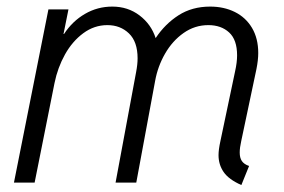

<svg xmlns="http://www.w3.org/2000/svg" viewBox="-20 -543 844 571"><path d="M629.9 -81.5Q629.9 -97.7 635.3 -122.6L679.2 -331.1Q685.1 -357.4 685.1 -378.4Q685.1 -424.8 661.4 -446.5Q637.7 -468.3 599.6 -468.3Q559.1 -468.3 525.9 -444.8Q492.7 -421.4 470.9 -383.5Q449.2 -345.7 441.4 -302.7L385.3 0H323.7L384.8 -328.6Q389.2 -351.6 389.2 -369.6Q389.2 -418.9 363.5 -443.6Q337.9 -468.3 299.3 -468.3Q260.3 -468.3 227.8 -444.3Q195.3 -420.4 173.3 -381.1Q151.4 -341.8 142.1 -295.9L83 0H21.5L124 -515.1H183.6L168.9 -441.9H170.4Q195.3 -480 232.7 -501.7Q270 -523.4 314 -523.4Q360.4 -523.4 395 -497.1Q429.7 -470.7 442.9 -429.7Q470.7 -471.7 511 -497.6Q551.3 -523.4 605 -523.4Q646 -523.4 678.5 -507.3Q710.9 -491.2 729.5 -460Q748 -428.7 748 -385.3Q748 -364.7 742.7 -337.9L697.3 -123Q692.9 -103.5 692.9 -89.4Q692.9 -73.7 699.2 -64.2Q705.6 -54.7 720.7 -49.3L697.8 7.3Q660.2 -9.3 645 -31.5Q629.9 -53.7 629.9 -81.5Z"/></svg>

Font: Reddit Sans Fudge Light Italic
Style: Regular
Weight: 300
Italic angle: -11.25°
Designer: Stephen Hutchings
Version: Version 1.013